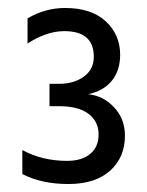

<svg xmlns="http://www.w3.org/2000/svg" viewBox="-20 -850 369 481"><path d="M293 -510Q293 -456 256 -422.5Q219 -389 151 -389Q84 -389 36 -414V-474Q86 -447 148 -447Q185 -447 206 -464.5Q227 -482 227 -513Q227 -546 201.5 -565Q176 -584 128 -584H104V-640H128Q165 -640 190 -658Q215 -676 215 -708Q215 -772 141 -772Q97 -772 49 -741V-804Q93 -830 143 -830Q209 -830 245 -796.5Q281 -763 281 -713Q281 -673 260 -647.5Q239 -622 201 -614Q239 -610 266 -581Q293 -552 293 -510Z"/></svg>

Font: Hind Siliguri Fixed
Style: Regular
Weight: 400
Designer: Jyotish Sonowal
Foundry: Indian Type Foundry
Version: Version 1.001;October 28, 2021;FontCreator 12.0.0.2565 64-bi